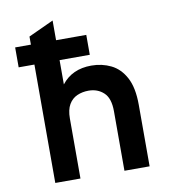

<svg xmlns="http://www.w3.org/2000/svg" viewBox="-81 -793 778 864"><g transform="rotate(-10 308.0 -361.0)"><path d="M102 0V-541H30V-632H102V-669L217 -722V-632H355V-541H217V-430Q241 -461 275 -476.5Q309 -492 353 -492Q401.5 -492 442.5 -472Q483.5 -452 508.2 -405.8Q533 -359.5 533 -281V0H418V-272Q418 -331.5 390.2 -357.2Q362.5 -383 321 -383Q292.5 -383 268.8 -372.5Q245 -362 231 -338Q217 -314 217 -274V0Z"/></g></svg>

Font: Overpass Mono
Style: Bold
Weight: 700
Monospace: yes
Designer: Delve Withrington, Dave Bailey
Foundry: Delve Fonts LLC
Version: Version 4.000